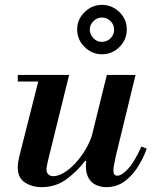

<svg xmlns="http://www.w3.org/2000/svg" viewBox="-20 -758 625 789"><path d="M151 11Q112 11 82.5 -8Q53 -27 53 -70Q53 -89 59 -114L144 -450H264L176 -93Q175 -86 173 -77Q171 -68 171 -61Q171 -48 179 -41Q187 -34 199 -34Q218 -34 241.5 -47.5Q265 -61 288.5 -86Q312 -111 332 -144.5Q352 -178 363 -218L337 -97H330Q299 -56 254.5 -22.5Q210 11 151 11ZM53 -423V-450H220V-423ZM417 11Q395 11 375.5 2.5Q356 -6 344.5 -25.5Q333 -45 333 -76Q333 -89 336 -106Q339 -123 346 -154L419 -450H537L456 -117Q451 -95 448.5 -80Q446 -65 446 -57Q446 -36 462 -36Q480 -36 506.5 -64.5Q533 -93 561 -156L583 -147Q567 -103 543 -67Q519 -31 488 -10Q457 11 417 11ZM399 -535Q358 -535 327.5 -565Q297 -595 297 -637Q297 -678 327.5 -708Q358 -738 399 -738Q440 -738 470.5 -708.5Q501 -679 501 -637Q501 -595 471 -565Q441 -535 399 -535ZM398 -586Q420 -586 434.5 -601Q449 -616 449 -636Q449 -657 434 -671.5Q419 -686 399 -686Q379 -686 364 -671Q349 -656 349 -636Q349 -617 363.5 -601.5Q378 -586 398 -586Z"/></svg>

Font: Libre Bodoni Medium
Style: Italic
Weight: 500
Italic angle: -13°
Designer: Pablo Impallari, Rodrigo Fuenzalida
Foundry: Impallari Type
Version: Version 2.005;gftools[0.9.23]